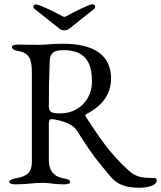

<svg xmlns="http://www.w3.org/2000/svg" viewBox="-20 -863 758 904"><path d="M152 -842C143 -842 137 -838 137 -832C137 -828 139 -824 144 -820L242 -742C262 -726 268 -720 283 -720C298 -720 304 -726 324 -742L422 -820C427 -824 428 -828 428 -832C428 -838 423 -843 414 -843C401 -843 319 -802 293 -787C284 -782 282 -782 273 -787C247 -802 165 -842 152 -842ZM385 -325C440 -353 503 -403 503 -493C503 -602 424 -657 278 -657C220 -657 201 -652 163 -652C122 -652 119 -653 65 -653C48 -653 36 -650 36 -642C36 -633 46 -626 69 -622C119 -613 130 -582 130 -522V-100C130 -51 107 -33 57 -24C34 -20 24 -15 24 -6C24 2 36 5 53 5C107 5 132 -2 183 -2C221 -2 227 5 281 5C298 5 310 2 310 -6C310 -15 300 -20 277 -24C227 -33 210 -67 210 -110V-282C210 -294 214 -303 225 -302C243 -300 275 -294 304 -280C324 -270 336 -259 347 -241C416 -129 450 -93 499 -33C534 10 580 21 637 21C662 21 718 15 718 -14C718 -22 713 -25 703 -25C656 -25 623 -27 588 -58C494 -143 447 -218 385 -312C381 -318 380 -323 385 -325ZM413 -477C413 -400 355 -329 263 -329C230 -329 210 -331 210 -364C210 -444 211 -500 214 -573C215 -603 223 -627 278 -627C391 -627 413 -558 413 -477Z"/></svg>

Font: EB Garamond 12
Style: Regular
Weight: 400
Version: Version 0.016+